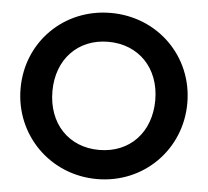

<svg xmlns="http://www.w3.org/2000/svg" viewBox="-52 -769 903 835"><g transform="rotate(5 400.0 -351.5)"><path d="M401 11C605 11 764 -149 764 -352C764 -556 604 -714 399 -714C194 -714 36 -556 36 -353C36 -150 196 11 401 11ZM175 -353C175 -492 266 -588 399 -588C532 -588 624 -492 624 -353C624 -212 533 -116 399 -116C266 -116 175 -212 175 -353Z"/></g></svg>

Font: MV Cash SemiBold
Style: Regular
Weight: 600
Designer: Rodrigo Fuenzalida
Foundry: fragTYPE
Version: Version 1.100;Glyphs 3.1.2 (3151)